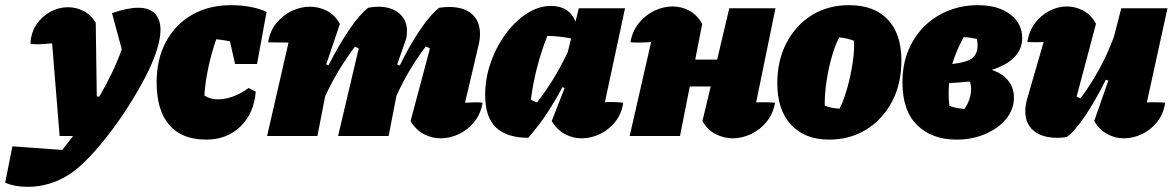

<svg xmlns="http://www.w3.org/2000/svg" viewBox="-129 -527 4552 744"><path d="M102 0 73 -359Q41 -356 22.5 -355.5Q4 -355 -11 -357Q-9 -401 12.5 -432.5Q34 -464 66.5 -481.5Q99 -499 134 -499Q166 -499 194.5 -484.5Q223 -470 242 -439L246 -153H256Q310 -245 343 -336L305 -476Q365 -497 407 -497Q449 -497 471 -474.5Q493 -452 493 -411Q493 -379 479 -334Q464 -286 435 -230Q406 -174 369 -116Q332 -58 291.5 -5.5Q251 47 211 88Q171 129 136 151Q62 197 -22 197Q-71 197 -109 181L-81 40L112 54Q134 27 154 0Z M670 14Q576 14 527 -42.5Q478 -99 478 -208Q478 -298 514 -365Q550 -432 615 -469.5Q680 -507 766 -507Q804 -507 840 -500.5Q876 -494 904 -481L867 -279H782L762 -367Q737 -372 709 -375Q691 -324 678.5 -266Q666 -208 663 -157Q685 -142 716 -142Q743 -142 774 -153Q805 -164 834 -186L862 -172Q855 -87 802.5 -36.5Q750 14 670 14Z M906 0 989 -362Q964 -362 910 -363Q917 -407 942 -437.5Q967 -468 1001.5 -484.5Q1036 -501 1072 -501Q1107 -501 1138 -485Q1169 -469 1188 -434L1135 -277L1144 -274Q1183 -351 1224 -411.5Q1265 -472 1298 -497Q1308 -499 1318 -500Q1328 -501 1337 -501Q1387 -501 1417.5 -475.5Q1448 -450 1448 -407Q1448 -397 1446.5 -386Q1445 -375 1440 -363L1410 -277L1420 -273Q1458 -351 1499 -411.5Q1540 -472 1573 -497Q1594 -500 1611 -500Q1669 -500 1700 -472.5Q1731 -445 1731 -395Q1731 -374 1725 -350L1673 -129Q1699 -130 1712 -130.5Q1725 -131 1741 -129Q1734 -86 1709 -55Q1684 -24 1649.5 -7.5Q1615 9 1578 9Q1544 9 1513 -7.5Q1482 -24 1462 -58L1537 -339Q1529 -344 1521 -347Q1486 -301 1458 -253.5Q1430 -206 1407 -155L1377 0H1181L1261 -339Q1254 -344 1246 -346Q1211 -299 1182.5 -251.5Q1154 -204 1131 -154L1101 0Z M1918 7Q1836 7 1793.5 -32.5Q1751 -72 1751 -159Q1751 -223 1772.5 -284.5Q1794 -346 1830.5 -395.5Q1867 -445 1912.5 -474.5Q1958 -504 2006 -504Q2077 -504 2101 -443L2114 -495H2293L2215 -131Q2251 -133 2286 -129Q2280 -86 2255 -55Q2230 -24 2195.5 -7.5Q2161 9 2125 9Q2091 9 2060 -7.5Q2029 -24 2009 -58L2059 -186L2050 -189Q2024 -139 1991.5 -89.5Q1959 -40 1918 7ZM1928 -141Q1940 -134 1952 -130Q1987 -175 2016.5 -223.5Q2046 -272 2071 -325L2084 -378Q2041 -387 1992 -388Q1945 -269 1928 -141Z M2311 0 2394 -364Q2353 -361 2314 -363Q2321 -406 2346 -437Q2371 -468 2406 -485Q2441 -502 2477 -502Q2512 -502 2542.5 -485.5Q2573 -469 2592 -434L2565 -296H2650L2697 -495H2876L2801 -130Q2835 -132 2874 -129Q2867 -86 2841.5 -55Q2816 -24 2781 -7.5Q2746 9 2710 9Q2676 9 2644 -7.5Q2612 -24 2593 -58L2625 -192H2544L2506 0Z M3084 14Q2990 14 2936.5 -43.5Q2883 -101 2883 -204Q2883 -293 2919 -361.5Q2955 -430 3017.5 -468.5Q3080 -507 3161 -507Q3258 -507 3311 -451.5Q3364 -396 3364 -292Q3364 -203 3328 -134Q3292 -65 3228.5 -25.5Q3165 14 3084 14ZM3124 -106Q3135 -126 3145.5 -157.5Q3156 -189 3164.5 -226.5Q3173 -264 3177.5 -301.5Q3182 -339 3180 -369Q3167 -374 3152.5 -377.5Q3138 -381 3123 -382Q3108 -355 3094.5 -308Q3081 -261 3073.5 -210Q3066 -159 3067 -118Q3080 -112 3094 -109.5Q3108 -107 3124 -106Z M3577 14Q3483 14 3425.5 -41.5Q3368 -97 3368 -208Q3368 -279 3392 -334.5Q3416 -390 3456.5 -428.5Q3497 -467 3549.5 -487Q3602 -507 3659 -507Q3739 -507 3785.5 -471.5Q3832 -436 3832 -380Q3832 -294 3714 -256Q3755 -243 3777.5 -215Q3800 -187 3800 -149Q3800 -103 3769.5 -66Q3739 -29 3688.5 -7.5Q3638 14 3577 14ZM3659 -350Q3659 -361 3657 -376Q3643 -379 3630 -381Q3617 -383 3605 -383Q3575 -327 3561 -279Q3617 -285 3638 -301.5Q3659 -318 3659 -350ZM3547 -164Q3547 -138 3550 -117Q3575 -107 3608 -105Q3620 -121 3627 -141.5Q3634 -162 3634 -183Q3634 -195 3630 -209Q3628 -210 3626 -211Q3607 -209 3587.5 -207.5Q3568 -206 3549 -205Q3547 -186 3547 -164Z M4111 -58 4166 -215 4156 -218Q4118 -141 4078 -81Q4038 -21 4005 4Q3986 7 3968 7Q3910 7 3877 -20Q3844 -47 3844 -95Q3844 -119 3851 -143L3915 -364Q3884 -363 3852 -364Q3859 -408 3882.5 -438.5Q3906 -469 3938.5 -485.5Q3971 -502 4005 -502Q4038 -502 4068.5 -486Q4099 -470 4118 -435L4043 -153Q4050 -149 4058 -146Q4098 -200 4129.5 -257Q4161 -314 4187 -383L4216 -495H4395L4315 -130Q4349 -132 4386 -129Q4380 -86 4355.5 -55Q4331 -24 4296.5 -7.5Q4262 9 4226 9Q4192 9 4161.5 -7.5Q4131 -24 4111 -58Z"/></svg>

Font: Piazzolla Black
Style: Italic
Weight: 900
Italic angle: -11.3°
Designer: Juan Pablo del Peral
Foundry: Huerta Tipografica
Version: Version 1.330